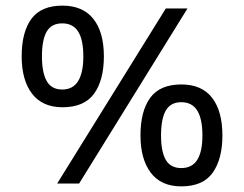

<svg xmlns="http://www.w3.org/2000/svg" viewBox="-20 -652 868 682"><path d="M569 -622H646L261 0H183ZM202 -271Q131 -271 94 -319Q57 -367 57 -452Q57 -538 91.5 -585Q126 -632 202 -632Q274 -632 311.5 -585Q349 -538 349 -452Q349 -367 314 -319Q279 -271 202 -271ZM201 -334Q239 -334 257.5 -364Q276 -394 276 -452Q276 -511 257.5 -540Q239 -569 201 -569Q163 -569 146 -540Q129 -511 129 -452Q129 -394 146 -364Q163 -334 201 -334ZM624 10Q552 10 515.5 -38.5Q479 -87 479 -171Q479 -257 513.5 -304.5Q548 -352 624 -352Q697 -352 733.5 -304.5Q770 -257 770 -171Q770 -87 735.5 -38.5Q701 10 624 10ZM624 -55Q662 -55 680.5 -84Q699 -113 699 -171Q699 -230 680.5 -259.5Q662 -289 624 -289Q586 -289 569 -259.5Q552 -230 552 -171Q552 -113 569 -84Q586 -55 624 -55Z"/></svg>

Font: lbangla25
Style: Book
Weight: 400
Designer: Jelle Bosma - Monotype Design Team
Foundry: Monotype Imaging Inc.
Version: Version 2.003